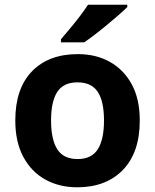

<svg xmlns="http://www.w3.org/2000/svg" viewBox="-20 -786 659 816"><path d="M574 -274Q574 -138 502.5 -64Q431 10 308 10Q232 10 172.5 -23Q113 -56 79 -119.5Q45 -183 45 -274Q45 -410 116 -483Q187 -556 311 -556Q388 -556 447 -523Q506 -490 540 -427.5Q574 -365 574 -274ZM197 -274Q197 -193 223.5 -151.5Q250 -110 310 -110Q369 -110 395.5 -151.5Q422 -193 422 -274Q422 -355 395.5 -395.5Q369 -436 309 -436Q250 -436 223.5 -395.5Q197 -355 197 -274ZM521 -756Q507 -742 484 -722Q461 -702 434.5 -680Q408 -658 382.5 -638.5Q357 -619 338 -606H239V-619Q255 -638 276.5 -663.5Q298 -689 319 -716.5Q340 -744 354 -766H521Z"/></svg>

Font: Noto Sans Kayah Li
Style: Bold
Weight: 700
Designer: Monotype Design Team, Sérgio Martins
Foundry: Monotype Imaging Inc.
Version: Version 2.002; ttfautohint (v1.8.4.7-5d5b)